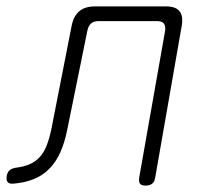

<svg xmlns="http://www.w3.org/2000/svg" viewBox="-72 -570 692 600"><path d="M152 -490Q158 -520 176 -535Q194 -550 224 -550H447Q477 -550 489 -535Q501 -520 496 -490L413 -15Q411 -2 403.5 4Q396 10 383 10Q370 10 365.5 4Q361 -2 363 -15L444 -474Q446 -489 440 -496.5Q434 -504 419 -504H236Q221 -504 212.5 -496.5Q204 -489 201 -474L138 -164Q130 -124 116.5 -94Q103 -64 82.5 -43Q62 -22 34 -10.5Q6 1 -31 4Q-43 5 -48 -1Q-53 -7 -51 -20Q-49 -32 -42 -38Q-35 -44 -22 -46Q3 -49 21 -57Q39 -65 52 -79Q65 -93 73.5 -114.5Q82 -136 88 -164Z"/></svg>

Font: Maple Mono NL Thin
Style: Italic
Weight: 250
Italic angle: -10°
Monospace: yes
Designer: subframe7536
Version: Version 7.000